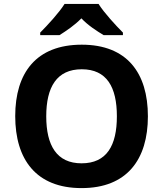

<svg xmlns="http://www.w3.org/2000/svg" viewBox="-20 -954 836 984"><path d="M485 -934H311C283 -889 223 -824 186 -787V-774H285C320 -796 362 -824 397 -860C431 -824 476 -795 511 -774H610V-787C574 -823 513 -889 485 -934ZM738 -358C738 -580 631 -725 399 -725C165 -725 58 -580 58 -359C58 -137 165 10 398 10C631 10 738 -137 738 -358ZM217 -358C217 -508 271 -599 399 -599C527 -599 579 -508 579 -358C579 -208 527 -117 398 -117C271 -117 217 -208 217 -358Z"/></svg>

Font: Noto Sans Bassa Vah
Style: Bold
Weight: 700
Designer: Monotype Design Team
Foundry: Monotype Imaging Inc.
Version: Version 2.002